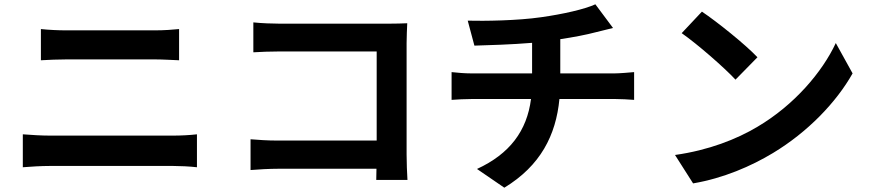

<svg xmlns="http://www.w3.org/2000/svg" viewBox="-20 -814 4040 892"><path d="M170 -679V-534C204 -536 250 -538 288 -538C343 -538 648 -538 701 -538C736 -538 783 -535 812 -534V-679C784 -676 741 -673 701 -673C646 -673 372 -673 287 -673C253 -673 206 -675 170 -679ZM86 -190V-37C123 -40 172 -43 211 -43C275 -43 723 -43 785 -43C815 -43 860 -41 895 -37V-190C861 -186 819 -184 785 -184C723 -184 275 -184 211 -184C172 -184 125 -187 86 -190Z M1144 -167V-24C1177 -27 1234 -30 1273 -30H1729L1728 22H1873C1871 -8 1869 -61 1869 -96V-614C1869 -643 1871 -683 1872 -706C1855 -705 1813 -704 1784 -704H1280C1246 -704 1194 -706 1157 -710V-571C1185 -573 1239 -575 1281 -575H1730V-161H1269C1224 -161 1179 -164 1144 -167Z M2078 -479V-350C2104 -352 2141 -354 2172 -354H2447C2428 -206 2348 -99 2196 -29L2323 58C2491 -44 2563 -186 2579 -354H2838C2865 -354 2899 -352 2926 -350V-479C2904 -477 2857 -473 2835 -473H2583V-632C2643 -641 2702 -652 2751 -665C2768 -669 2794 -676 2828 -684L2746 -794C2696 -771 2594 -748 2494 -734C2384 -718 2229 -716 2153 -718L2184 -602C2251 -604 2356 -607 2452 -615V-473H2170C2139 -473 2105 -476 2078 -479Z M3241 -760 3147 -660C3220 -609 3345 -500 3397 -444L3499 -548C3441 -609 3311 -713 3241 -760ZM3116 -94 3200 38C3341 14 3470 -42 3571 -103C3732 -200 3865 -338 3941 -473L3863 -614C3800 -479 3670 -326 3499 -225C3402 -167 3272 -116 3116 -94Z"/></svg>

Font: Noto Sans TC
Style: Bold
Weight: 700
Designer: Ryoko NISHIZUKA 西塚涼子 (kana, bopomofo & ideographs); Paul D. Hunt (Latin, Greek & Cyrillic); Sandoll Communications 산돌커뮤니
Foundry: Adobe
Version: Version 2.004;hotconv 1.0.118;makeotfexe 2.5.65603